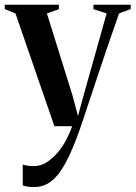

<svg xmlns="http://www.w3.org/2000/svg" viewBox="-32 -522 561 794"><path d="M109 251.5Q92.5 251.5 80.5 249.5Q68.5 247.5 62 244V158.5Q70 161.5 82.5 163.2Q95 165 107.5 165Q135.5 165 160 149.8Q184.5 134.5 205.5 110Q226.5 85.5 241.8 56.5Q257 27.5 266.5 0H193L32 -466.5L-12.5 -484.5V-502.5H211.5V-484L162 -466.5L267 -130L290.5 -42L313 -125L409 -466.5L354.5 -484V-502.5H508.5V-484.5L460.5 -466.5Q440.5 -410 419 -347.5Q397.5 -285 377.5 -224.8Q357.5 -164.5 340.5 -113.5Q323.5 -62.5 312 -28.2Q300.5 6 297 16Q268.5 96.5 240.8 148.8Q213 201 181.5 226.2Q150 251.5 109 251.5Z"/></svg>

Font: Merriweather 144pt SemiBold
Style: Regular
Weight: 600
Version: Version 2.100